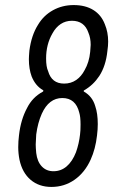

<svg xmlns="http://www.w3.org/2000/svg" viewBox="-20 -730 450 758"><path d="M312 -368Q345 -349 356 -311Q366 -282 366 -240Q366 -219 363 -195Q357 -142 338 -100Q315 -49 274.5 -20.5Q234 8 183 8Q134 8 101 -20Q68 -48 57 -99Q52 -124 52 -149Q52 -172 55 -196Q62 -258 87 -304Q108 -346 149 -368Q153 -371 150 -374Q120 -391 105 -428Q94 -458 94 -496Q94 -506 96 -530Q104 -591 130 -632Q152 -669 189 -689.5Q226 -710 271 -710Q317 -710 348.5 -690.5Q380 -671 394 -634Q407 -603 407 -566Q407 -549 404 -529Q398 -470 372 -430Q348 -394 313 -374Q308 -371 312 -368ZM162 -499Q162 -466 170 -449Q184 -400 233 -400Q260 -400 280.5 -414Q301 -428 314 -453Q332 -484 336 -525Q338 -545 338 -553Q338 -580 329 -601Q313 -648 264 -648Q239 -648 219.5 -635Q200 -622 187 -598Q162 -555 162 -499ZM296 -199Q298 -213 298 -238Q298 -269 293 -285Q279 -343 226 -343Q173 -343 145 -281Q129 -245 123 -199Q121 -171 121 -160Q121 -148 123 -126Q127 -92 145 -73Q163 -54 191 -54Q221 -54 243.5 -73.5Q266 -93 280 -129Q292 -163 296 -199Z"/></svg>

Font: Barlow Condensed
Style: Italic
Weight: 400
Width: 3
Italic angle: -7°
Designer: Jeremy Tribby
Foundry: Tribby Type
Version: Version 1.408